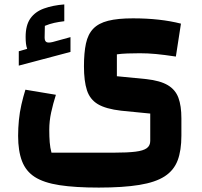

<svg xmlns="http://www.w3.org/2000/svg" viewBox="-20 -563 916 869"><path d="M427 286Q320 286 249 275Q178 264 137.5 238Q97 212 79.5 166Q62 120 62 52Q62 17 65.5 -19Q69 -55 77 -90Q85 -125 95 -157L233 -134Q220 -93 211.5 -54Q203 -15 203 24Q203 56 205 81Q207 106 213 128H494Q557 128 593 123.5Q629 119 644.5 107.5Q660 96 660 75V-49L528 -62Q459 -70 423 -91.5Q387 -113 373.5 -154.5Q360 -196 360 -263Q360 -324 369 -366Q378 -408 402 -433Q426 -458 469.5 -469Q513 -480 582 -480Q705 -480 799 -456L776 -307Q723 -315 686 -318.5Q649 -322 613 -322Q584 -322 556.5 -321Q529 -320 509 -317V-218L642 -205Q705 -198 739.5 -177.5Q774 -157 787.5 -120.5Q801 -84 801 -27V51Q801 118 784 163Q767 208 725.5 235Q684 262 610.5 274Q537 286 427 286ZM65 -266V-331L103 -342Q99 -353 97.5 -366Q96 -379 96 -396Q96 -449 117.5 -479.5Q139 -510 179 -524.5Q219 -539 271 -543V-467Q246 -464 225.5 -459.5Q205 -455 183 -446L182 -393Q182 -377 190.5 -372.5Q199 -368 219 -373L299 -395V-328Z"/></svg>

Font: Changa ExtraLight
Style: Bold
Weight: 700
Version: Version 3.002; ttfautohint (v1.8.2)